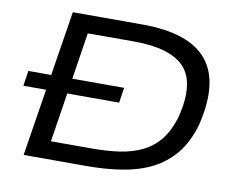

<svg xmlns="http://www.w3.org/2000/svg" viewBox="-77 -806 1117 908"><g transform="rotate(10 481.5 -352.5)"><path d="M90 0 202 -705H536Q761 -705 847.5 -600Q934 -495 882 -283Q857 -197 811 -142Q765 -87 702.5 -56Q640 -25 561.5 -12.5Q483 0 393 0ZM206 -86H404Q474 -86 533.5 -94.5Q593 -103 641.5 -126Q690 -149 725 -192Q760 -235 781 -306Q822 -471 755 -545Q688 -619 510 -619H289ZM32 -322 43 -395H503L492 -322Z"/></g></svg>

Font: Nunito Sans 7pt Expanded
Style: Italic
Weight: 400
Width: 7
Italic angle: -9°
Designer: Vernon Adams
Foundry: Vernon Adams
Version: Version 3.101;gftools[0.9.27]